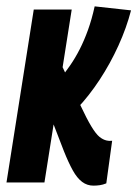

<svg xmlns="http://www.w3.org/2000/svg" viewBox="-36 -574 432 604"><path d="M-15.6 0 70.2 -544H189.6L103.8 0ZM258 10Q238.2 10 222.4 -1.8Q206.6 -13.6 193.1 -37.8Q179.6 -62 165 -98.6L122 -210L152 -381.8L215.8 -245.2Q236.8 -200.4 251.2 -176.6Q265.6 -152.8 276.7 -143.7Q287.8 -134.6 299.4 -132Q303.4 -131 307.6 -130.8Q311.8 -130.6 316.8 -131.2L298.4 2.8Q287.8 7.2 277.7 8.6Q267.6 10 258 10ZM206.2 -232.4 150.2 -322.4Q167.8 -344 184.3 -367.8Q200.8 -391.6 214.8 -419.1Q228.8 -446.6 240.8 -479.8Q252.8 -513 261.8 -554L376.2 -541.4Q362.2 -487 336.6 -430.6Q311 -374.2 277.5 -323.2Q244 -272.2 206.2 -232.4Z"/></svg>

Font: Georama
Style: Italic
Weight: 400
Width: 2
Italic angle: -9°
Designer: Jean-Baptiste Levee
Foundry: Production Type
Version: Version 1.000